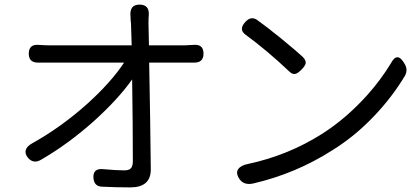

<svg xmlns="http://www.w3.org/2000/svg" viewBox="-20 -793 1813 834"><path d="M546 21Q484 21 424 18Q389 17 386 -19Q382 -64 431 -58Q486 -53 520 -53Q541 -53 549 -62.5Q557 -72 557 -92Q557 -252 554 -448Q493 -362 389 -268Q276 -167 158 -99Q126 -80 102 -107Q87 -125 92 -141.5Q97 -158 119 -170Q245 -240 359 -342Q462 -435 519 -521H196Q172 -521 147 -521Q105 -520 105 -560Q105 -602 149 -598Q179 -596 195 -596H373H552Q550 -659 549 -691Q548 -696 547.5 -705.5Q547 -715 547 -720Q541 -773 586 -773Q631 -773 626 -724Q625 -713 625 -691L627 -596H781Q793 -596 821 -598Q864 -602 864 -560Q864 -520 822 -521Q803 -521 784 -521H628Q633 -259 635 -57Q635 21 546 21Z M1019 -17Q1003 -42 1015 -59Q1027 -75 1058 -81Q1231 -118 1378 -211Q1485 -279 1577 -382Q1634 -446 1678 -518Q1706 -572 1738 -515Q1753 -489 1739 -464Q1684 -372 1607 -291Q1522 -201 1423 -140Q1265 -39 1080 4Q1038 13 1019 -17ZM1236 -483Q1141 -573 1047 -642Q1015 -665 1046 -698Q1070 -724 1096 -707Q1137 -678 1201 -626Q1269 -570 1295 -546Q1309 -532 1308 -519Q1306 -507 1289.5 -490.5Q1273 -474 1263 -472Q1250 -469 1236 -483Z"/></svg>

Font: GenSenRounded TW R
Style: Regular
Weight: 400
Version: Version 1.501;PS 1;hotconv 16.6.51;makeotf.lib2.5.65220